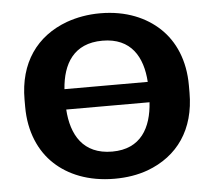

<svg xmlns="http://www.w3.org/2000/svg" viewBox="-52 -778 947 845"><g transform="rotate(-5 421.5 -355.5)"><path d="M782 -339V-371C782 -481 744 -568 681 -627C623 -681 537 -721 420 -721C366 -721 317 -712 272 -696C136 -646 56 -534 56 -371V-339C56 -230 95 -141 158 -83C216 -29 304 10 421 10C475 10 524 2 568 -14C703 -64 782 -176 782 -339ZM235 -312H603C596 -201 548 -110 421 -110C292 -110 242 -200 235 -312ZM603 -402H235C243 -512 292 -600 420 -600C547 -600 596 -512 603 -402Z"/></g></svg>

Font: Asimov
Style: XWid
Weight: 500
Designer: Google
Version: Version 2.000980; 2014